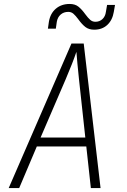

<svg xmlns="http://www.w3.org/2000/svg" viewBox="-20 -950 640 970"><path d="M77 0H24L341 -730H403L488 0H439L416 -210H166ZM185 -255H411L379 -550Q370 -636 366 -688Q347 -632 312 -550ZM376 -852Q362 -871 351 -880.5Q340 -890 325 -890Q302 -890 286.5 -876.5Q271 -863 267 -840L262 -805H222L227 -840Q234 -882 262 -906Q290 -930 332 -930Q359 -930 376 -916.5Q393 -903 411 -878Q425 -859 436 -849.5Q447 -840 462 -840Q483 -840 497.5 -853.5Q512 -867 515 -890L521 -925H561L555 -890Q548 -848 522 -824Q496 -800 456 -800Q429 -800 411.5 -813.5Q394 -827 376 -852Z"/></svg>

Font: JetBrains Mono Extra Light
Style: Italic
Weight: 200
Italic angle: -9°
Monospace: yes
Designer: Philipp Nurullin, Konstantin Bulenkov
Foundry: JetBrains
Version: 2.002